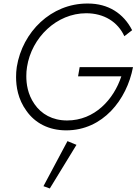

<svg xmlns="http://www.w3.org/2000/svg" viewBox="-20 -729 788 1087"><path d="M422 -297H667C624 -166 516 -47 360 -47C277 -47 214 -83 175 -140C136 -196 129 -256 129 -298C129 -315 130 -332 133 -350C159 -517 301 -654 468 -654C569 -654 647 -605 684 -524L728 -558C679 -654 592 -709 478 -709C477 -709 475 -709 474 -709C270 -709 107 -549 75 -350C72 -331 71 -311 71 -293C71 -240 81 -168 130 -101C178 -33 255 9 355 9C562 9 698 -164 733 -349H431ZM362 70 226 325 262 338 413 91Z"/></svg>

Font: Jost Light
Style: Italic
Weight: 300
Italic angle: -5°
Version: Version 3.710